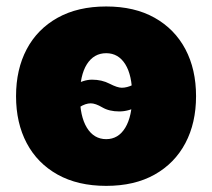

<svg xmlns="http://www.w3.org/2000/svg" viewBox="-20 -573 665 602"><path d="M313 9.8Q224.1 9.8 160.6 -25.6Q97.2 -61 63.7 -124.3Q30.3 -187.5 30.3 -271.5Q30.3 -355.5 63.7 -418.7Q97.2 -481.9 160.6 -517.3Q224.1 -552.7 313 -552.7Q401.9 -552.7 464.8 -517.3Q527.8 -481.9 561.3 -418.7Q594.7 -355.5 594.7 -271.5Q594.7 -187.5 561.3 -124.3Q527.8 -61 464.8 -25.6Q401.9 9.8 313 9.8ZM313 -136.7Q351.1 -136.7 372.8 -172.6Q394.5 -208.5 394.5 -272.5Q394.5 -336.9 372.8 -371.6Q351.1 -406.2 313 -406.2Q274.4 -406.2 252.4 -371.6Q230.5 -336.9 230.5 -272.5Q230.5 -208.5 252.4 -172.6Q274.4 -136.7 313 -136.7ZM189.5 -197.3 140.6 -234.4Q180.7 -286.6 211.2 -304.9Q241.7 -323.2 268.6 -323.2Q299.3 -323.2 323.7 -310.5Q348.1 -297.9 361.8 -297.9Q377.9 -297.9 396 -306.6Q414.1 -315.4 436 -348.1L483.9 -315.4Q447.8 -261.7 417 -242.7Q386.2 -223.6 354 -223.6Q322.3 -223.6 300.8 -236.3Q279.3 -249 264.6 -249Q248 -249 229.5 -237.1Q210.9 -225.1 189.5 -197.3Z"/></svg>

Font: Inter Black
Style: Regular
Weight: 900
Designer: Rasmus Andersson
Foundry: rsms
Version: Version 4.000;git-a52131595